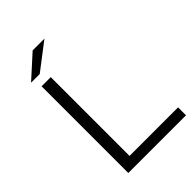

<svg xmlns="http://www.w3.org/2000/svg" viewBox="-254 -989 1096 1096"><g transform="rotate(-45 294.5 -440.5)"><path d="M86 -757H156L318 -881H223ZM114 0H580V-64H188V-700H114Z"/></g></svg>

Font: Montserrat Lite
Style: Regular
Weight: 400
Designer: Julieta Ulanovsky
Foundry: Julieta Ulanovsky
Version: Version 7.200;PS 007.200;hotconv 1.0.88;makeotf.lib2.5.64775